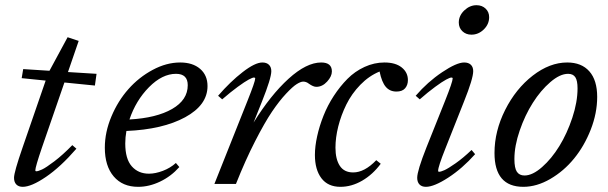

<svg xmlns="http://www.w3.org/2000/svg" viewBox="-20 -704 2327 735"><path d="M66.9 11.2Q51.3 11.2 42.5 2.2Q33.7 -6.8 33.7 -23.4Q33.7 -44.9 66.4 -139.2L154.8 -395.5L63 -404.8L68.8 -439.5L169.4 -433.1L238.8 -561.5L281.2 -547.4L240.2 -428.2L349.6 -421.4L343.3 -376.5L226.6 -388.2L140.6 -139.2Q115.2 -64.5 115.2 -51.8Q115.2 -48.3 118.7 -48.3Q126 -48.3 140.9 -55.2Q155.8 -62 188 -86.4Q220.2 -110.8 256.8 -148.4L272.5 -134.8Q211.9 -64.9 156 -26.9Q100.1 11.2 66.9 11.2Z M508.8 11.2Q449.2 11.2 415.3 -28.6Q381.3 -68.4 381.3 -138.7Q381.3 -198.2 406.5 -258.1Q431.6 -317.9 471.7 -363Q511.7 -408.2 564.5 -436.5Q617.2 -464.8 669.9 -464.8Q717.8 -464.8 746.1 -440.4Q774.4 -416 774.4 -374.5Q774.4 -301.8 688.7 -255.1Q603 -208.5 463.9 -202.6Q459.5 -178.2 459.5 -154.8Q459.5 -95.7 484.4 -67.4Q509.3 -39.1 550.3 -39.1Q574.7 -39.1 603.5 -50Q632.3 -61 653.3 -80.1L666.5 -64.5Q634.8 -28.8 592.8 -8.8Q550.8 11.2 508.8 11.2ZM653.8 -421.4Q601.1 -421.4 550.5 -370.4Q500 -319.3 475.6 -246.6Q579.1 -252.4 638.9 -286.9Q698.7 -321.3 698.7 -377.9Q698.7 -421.4 653.8 -421.4Z M800.8 0 927.7 -318.8Q957 -392.1 957 -403.8Q957 -407.2 952.1 -407.2Q946.8 -407.2 932.1 -399.4Q917.5 -391.6 890.1 -371.6Q862.8 -351.6 830.6 -323.7L814.9 -337.4Q861.8 -391.6 909.2 -428.2Q956.5 -464.8 984.4 -464.8Q1000.5 -464.8 1009.5 -456.1Q1018.6 -447.3 1018.6 -431.6Q1018.6 -404.8 982.9 -315.4L950.7 -234.9Q1016.1 -340.3 1084.7 -402.6Q1153.3 -464.8 1209.5 -464.8Q1250.5 -464.8 1250.5 -430.7Q1250.5 -411.6 1232.2 -391.6Q1213.9 -371.6 1190.9 -371.6Q1179.2 -371.6 1162.1 -383.8Q1152.3 -391.6 1140.6 -391.6Q1131.3 -391.6 1116 -382.1Q1100.6 -372.6 1075 -345.2Q1049.3 -317.9 1021.2 -276.4Q993.2 -234.9 956.3 -162.8Q919.4 -90.8 883.3 0Z M1283.2 11.2Q1235.4 11.2 1210.4 -21.7Q1185.5 -54.7 1185.5 -110.8Q1185.5 -143.6 1194.1 -182.4Q1202.6 -221.2 1218.3 -260.7Q1233.9 -300.3 1257.8 -336.9Q1281.7 -373.5 1310.1 -402.1Q1338.4 -430.7 1375.5 -447.8Q1412.6 -464.8 1451.7 -464.8Q1494.1 -464.8 1517.8 -445.8Q1541.5 -426.8 1541.5 -397.5Q1541.5 -378.4 1530.8 -366Q1520 -353.5 1497.6 -353.5Q1472.2 -353.5 1456.8 -371.6Q1441.4 -389.6 1433.1 -430.2Q1392.6 -413.6 1359.4 -379.4Q1326.2 -345.2 1305.9 -304Q1285.6 -262.7 1274.9 -220Q1264.2 -177.2 1264.2 -138.7Q1264.2 -94.7 1280.8 -69.3Q1297.4 -43.9 1332 -43.9Q1375.5 -43.9 1420.4 -90.8L1437.5 -77.1Q1406.7 -35.6 1366.2 -12.2Q1325.7 11.2 1283.2 11.2Z M1784.7 -571.3Q1763.7 -571.3 1750 -584.5Q1736.3 -597.7 1736.3 -617.7Q1736.3 -644 1757.3 -664.1Q1778.3 -684.1 1804.2 -684.1Q1825.2 -684.1 1838.9 -671.1Q1852.5 -658.2 1852.5 -638.2Q1852.5 -611.3 1832 -591.3Q1811.5 -571.3 1784.7 -571.3ZM1610.4 11.2Q1594.7 11.2 1585.9 2.2Q1577.1 -6.8 1577.1 -23.4Q1577.1 -50.3 1612.3 -139.2L1684.1 -318.8Q1712.9 -391.1 1712.9 -403.8Q1712.9 -407.2 1708 -407.2Q1702.6 -407.2 1688 -399.4Q1673.3 -391.6 1646 -371.6Q1618.7 -351.6 1586.9 -323.7L1571.3 -337.4Q1616.7 -390.1 1672.4 -427.5Q1728 -464.8 1756.8 -464.8Q1773.4 -464.8 1782.5 -456.1Q1791.5 -447.3 1791.5 -431.6Q1791.5 -403.3 1756.3 -315.4L1685.1 -135.7Q1657.2 -65.9 1657.2 -50.3Q1657.2 -46.4 1660.6 -46.4Q1667.5 -46.4 1681.6 -52.7Q1695.8 -59.1 1724.4 -79.1Q1752.9 -99.1 1785.2 -129.9L1798.8 -113.8Q1750 -59.1 1695.8 -23.9Q1641.6 11.2 1610.4 11.2Z M1983.4 11.2Q1873 11.2 1873 -118.2Q1873 -202.1 1913.8 -283.2Q1954.6 -364.3 2019.5 -414.6Q2084.5 -464.8 2151.4 -464.8Q2206.1 -464.8 2236.1 -430.9Q2266.1 -397 2266.1 -333Q2266.1 -271 2241.5 -208Q2216.8 -145 2177.7 -97.2Q2138.7 -49.3 2086.7 -19Q2034.7 11.2 1983.4 11.2ZM1987.8 -32.2Q2018.6 -32.2 2055.2 -64.5Q2091.8 -96.7 2121.3 -144.8Q2150.9 -192.9 2170.9 -253.2Q2190.9 -313.5 2190.9 -365.7Q2190.9 -395.5 2182.4 -408.4Q2173.8 -421.4 2154.8 -421.4Q2123.5 -421.4 2086.7 -389.6Q2049.8 -357.9 2019.8 -310.5Q1989.7 -263.2 1969.5 -204.3Q1949.2 -145.5 1949.2 -95.2Q1949.2 -60.5 1958.7 -46.4Q1968.3 -32.2 1987.8 -32.2Z"/></svg>

Font: Elstob 6pt
Style: Italic
Weight: 400
Italic angle: -20°
Designer: Peter S. Baker
Version: Version 1.015